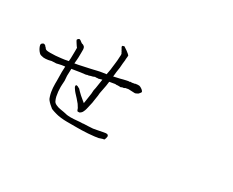

<svg xmlns="http://www.w3.org/2000/svg" viewBox="-98 -1086 1697 1399"><g transform="rotate(30 750.0 -387.0)"><path d="M806.6 -61.5Q798.8 -58.6 792 -56.6Q784.2 -54.7 760.7 -51.8Q736.3 -48.8 708.5 -46.9Q680.7 -44.9 655.3 -44.4Q629.9 -43.9 619.1 -43.9H577.1Q554.7 -43.9 531.2 -43.9Q506.8 -43.9 481.4 -46.9Q456.1 -49.8 443.4 -53.7Q440.4 -54.7 432.6 -56.6Q424.8 -58.6 416 -61.5Q407.2 -64.5 399.4 -67.4Q391.6 -70.3 390.6 -71.3Q377 -82 364.7 -93.3Q352.5 -104.5 342.8 -117.2Q337.9 -123 332 -142.6Q327.1 -158.2 324.2 -174.8Q321.3 -191.4 320.3 -207Q318.4 -245.1 319.3 -265.6L318.4 -339.8Q319.3 -361.3 320.3 -385.7L310.5 -384.8Q293 -382.8 272.5 -377.9Q252 -373 252 -373Q251 -372.1 227.5 -372.1Q210.9 -372.1 201.2 -368.2Q192.4 -365.2 168 -363.3Q154.3 -362.3 150.4 -363.3Q141.6 -366.2 131.8 -367.2Q122.1 -368.2 113.3 -377Q103.5 -386.7 96.7 -397.9Q89.8 -409.2 85.9 -420.9Q82 -431.6 84 -438.5Q85.9 -444.3 93.8 -449.2Q101.6 -454.1 105.5 -452.1Q113.3 -449.2 115.2 -448.2Q118.2 -445.3 118.2 -444.3L119.1 -443.4V-442.4H120.1Q123 -441.4 123 -437.5H124Q127.9 -436.5 131.8 -428.7Q134.8 -422.9 146.5 -419.9Q155.3 -418 175.8 -418Q196.3 -418 219.7 -419.4Q243.2 -420.9 263.2 -423.8Q283.2 -426.8 293 -427.7Q299.8 -428.7 307.6 -430.7Q315.4 -432.6 323.2 -433.6Q324.2 -446.3 325.2 -459Q326.2 -490.2 326.2 -515.6V-544.9V-545.9V-546.9Q326.2 -547.9 319.3 -555.7Q314.5 -562.5 309.6 -570.3L299.8 -585.9Q294.9 -593.8 294.9 -595.7Q294.9 -600.6 300.8 -606Q306.6 -611.3 311.5 -611.3Q314.5 -611.3 322.3 -606.4Q329.1 -601.6 331.1 -599.6Q338.9 -593.8 340.8 -592.8Q347.7 -591.8 351.6 -589.8Q362.3 -584 366.2 -578.1Q370.1 -571.3 371.1 -559.6Q371.1 -552.7 371.1 -546.9V-533.2Q371.1 -485.4 369.1 -469.7Q367.2 -455.1 366.2 -439.5Q377.9 -441.4 394.5 -444.3L485.4 -463.9Q497.1 -466.8 510.7 -469.7Q524.4 -472.7 537.6 -476.1Q550.8 -479.5 557.6 -480.5Q569.3 -482.4 581.1 -484.4Q587.9 -484.4 609.4 -488.3Q615.2 -518.6 617.2 -531.2L620.1 -555.7L623 -579.1Q626 -596.7 627 -614.3Q627.9 -631.8 628.9 -647.5Q630.9 -664.1 628.9 -670.9Q627 -674.8 626 -676.8Q623 -679.7 623 -682.6V-683.6Q617.2 -690.4 615.2 -696.3Q611.3 -704.1 610.4 -705.1L606.4 -710Q607.4 -711.9 604.5 -716.8Q603.5 -718.8 603.5 -719.7Q604.5 -724.6 608.4 -726.6Q613.3 -725.6 615.2 -728.5Q616.2 -730.5 618.2 -730Q620.1 -729.5 628.9 -723.6Q638.7 -716.8 649.4 -710Q660.2 -702.1 668 -695.3Q677.7 -686.5 677.7 -685.5Q678.7 -679.7 674.8 -649.4L675.8 -648.4Q672.9 -632.8 671.9 -615.2Q670.9 -593.8 668.9 -577.1L663.1 -538.1Q660.2 -516.6 659.2 -501Q658.2 -500 658.2 -498L710.9 -509.8Q719.7 -511.7 732.4 -515.6Q744.1 -518.6 757.8 -521.5Q771.5 -524.4 772.5 -524.4H773.4Q782.2 -522.5 787.1 -527.3Q787.1 -527.3 800.8 -527.3Q804.7 -528.3 805.7 -528.3L816.4 -530.3L817.4 -529.3L822.3 -532.2L827.1 -533.2Q835.9 -535.2 841.8 -535.2Q851.6 -536.1 857.4 -535.2Q869.1 -532.2 877.9 -525.4Q883.8 -522.5 891.6 -513.7Q897.5 -506.8 896.5 -502.9Q895.5 -501 891.6 -495.1Q883.8 -485.4 881.8 -483.4Q864.3 -471.7 854.5 -471.7L809.6 -473.6Q803.7 -474.6 794.9 -472.7Q779.3 -469.7 779.3 -469.7H777.3L774.4 -467.8Q770.5 -463.9 766.6 -463.9Q760.7 -463.9 757.3 -462.9Q753.9 -461.9 750 -460Q743.2 -455.1 737.3 -458H724.6H723.6L722.7 -459Q721.7 -459 719.7 -458Q715.8 -457 711.9 -457Q705.1 -458 699.2 -458Q686.5 -455.1 653.3 -450.2Q651.4 -430.7 648.4 -414.1Q635.7 -348.6 634.8 -343.8Q632.8 -325.2 632.8 -321.3L627 -284.2Q626 -277.3 623 -256.8Q619.1 -236.3 613.3 -213.9Q608.4 -191.4 605 -183.1Q601.6 -174.8 598.1 -168Q594.7 -161.1 588.9 -156.2Q583 -151.4 580.1 -149.4Q577.1 -147.5 571.3 -147.5Q565.4 -147.5 562.5 -147.5Q559.6 -147.5 555.7 -156.2Q551.8 -165 550.8 -169.9L534.2 -196.3Q530.3 -202.1 507.8 -227.5Q501 -234.4 495.1 -241.2Q489.3 -248 482.4 -254.9Q477.5 -260.7 471.7 -267.6Q465.8 -275.4 460.9 -283.2Q460 -285.2 460 -285.2Q459 -287.1 459 -287.1Q457 -288.1 455.1 -293.9Q454.1 -295.9 454.1 -301.8Q454.1 -304.7 456.1 -306.6Q460.9 -310.5 462.9 -309.6Q467.8 -306.6 469.7 -307.6Q473.6 -304.7 478.5 -302.7Q487.3 -297.9 488.3 -297.9L502 -283.2Q510.7 -274.4 525.4 -260.7Q539.1 -248 556.6 -234.4Q567.4 -226.6 570.3 -222.7Q570.3 -225.6 572.3 -231.4L576.2 -257.8L584 -310.5Q585.9 -326.2 585.9 -339.8L590.8 -362.3L602.5 -438.5L571.3 -429.7L569.3 -430.7Q568.4 -430.7 560.5 -429.7Q553.7 -429.7 552.7 -428.7Q550.8 -429.7 549.8 -429.7Q545.9 -430.7 542 -427.7Q535.2 -424.8 531.2 -423.3Q527.3 -421.9 520.5 -420.9Q516.6 -419.9 511.7 -418.5Q506.8 -417 502 -415Q500 -414.1 495.1 -414.1Q487.3 -414.1 486.3 -412.1Q482.4 -410.2 480.5 -410.2Q475.6 -410.2 472.7 -409.2Q467.8 -408.2 439.5 -405.3L366.2 -393.6Q367.2 -392.6 367.2 -391.6L365.2 -335Q367.2 -322.3 368.2 -293.9Q368.2 -277.3 366.2 -260.7Q364.3 -250 367.2 -203.1Q369.1 -183.6 373 -165Q377 -146.5 384.8 -130.9Q390.6 -118.2 408.2 -110.4Q424.8 -102.5 442.4 -99.6Q459 -95.7 476.6 -93.8Q484.4 -92.8 495.6 -89.8Q506.8 -86.9 507.8 -86.9H508.8L519.5 -85.9Q531.2 -85 539.1 -85Q564.5 -85 590.8 -87.9Q616.2 -90.8 641.6 -90.8V-91.8Q661.1 -92.8 681.2 -93.3Q701.2 -93.8 721.7 -95.7L753.9 -101.6Q775.4 -105.5 798.8 -110.4Q822.3 -115.2 830.1 -113.3Q837.9 -111.3 840.8 -104.5Q843.8 -97.7 838.9 -82Q834 -66.4 830.1 -67.4Q825.2 -68.4 806.6 -61.5Z"/></g></svg>

Font: ToneOZ-YinPZ-Tsuipita-TC
Style: Regular
Weight: 400
Designer: ÂÆ£ÂøóÂáåJeffrey Xuan(jeffreyx@gmail.com, ToneOZ.com) ÈòøÂù§(cjkFonts)
Foundry: ToneOZ
Version: Version 0.24071